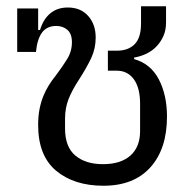

<svg xmlns="http://www.w3.org/2000/svg" viewBox="-20 -582 624 614"><path d="M311 12Q217 12 159.5 -36Q102 -84 102 -182Q102 -211 106.5 -233.5Q111 -256 118.5 -274.5Q126 -293 136 -309Q146 -325 158 -340Q180 -369 195 -393.5Q210 -418 210 -447Q210 -474 195.5 -486.5Q181 -499 160 -499Q130 -499 114.5 -478Q99 -457 95 -416H35V-555H102V-486H108Q118 -520 140.5 -539Q163 -558 197 -558Q238 -558 262 -531Q286 -504 286 -462Q286 -427 272 -397Q258 -367 233 -328Q210 -293 199 -264.5Q188 -236 188 -202V-171Q188 -112 221 -84.5Q254 -57 309 -57Q366 -57 397 -84.5Q428 -112 428 -163V-250Q428 -301 408 -328.5Q388 -356 353 -356H325V-420H355Q390 -420 410.5 -440.5Q431 -461 431 -507V-562H511V-510Q511 -485 502 -465.5Q493 -446 479 -432Q465 -418 446.5 -409.5Q428 -401 409 -398V-393Q462 -378 488 -328Q514 -278 514 -209Q514 -106 461 -47Q408 12 311 12Z"/></svg>

Font: IBM Plex Thai
Style: Regular
Weight: 400
Designer: Mike Abbink, Paul van der Laan, Pieter van Rosmalen, Ben Mitchell, Mark Frömberg
Foundry: Bold Monday
Version: Version 1.0